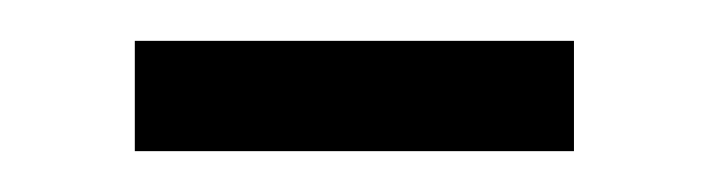

<svg xmlns="http://www.w3.org/2000/svg" viewBox="-20 -344 347 94"><path d="M46 -324V-270H261V-324Z"/></svg>

Font: Noto Sans Devanagari UI SemiCondensed Light
Style: Regular
Weight: 300
Width: 4
Designer: Jelle Bosma - Monotype Design Team
Foundry: Monotype Imaging Inc.
Version: Version 2.004